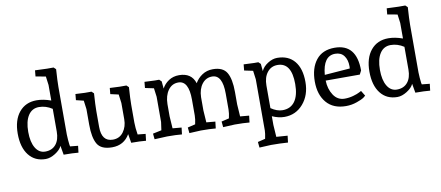

<svg xmlns="http://www.w3.org/2000/svg" viewBox="-82 -1092 3808 1657"><g transform="rotate(-10 1822.5 -263.5)"><path d="M536 -54 529 5Q480 0 400 0L386 -80Q371 -46 326.5 -18Q282 10 242 10Q148 10 94.5 -58.5Q41 -127 41 -247Q41 -366 97.5 -434.5Q154 -503 251 -503Q309 -503 376 -479V-615L366 -691L278 -707L283 -760Q367 -756 387 -756H445L464 -738Q457 -635 457 -585V-167Q457 -145 459.5 -118.5Q462 -92 464 -76L467 -61ZM376 -207V-406Q321 -442 261 -442Q200 -442 166.5 -390.5Q133 -339 133 -246Q133 -157 164 -105.5Q195 -54 249 -54Q309 -54 342.5 -94.5Q376 -135 376 -207Z M887 -445 892 -498Q959 -494 979 -494H1037L1056 -476Q1049 -373 1049 -323V-167Q1049 -145 1051.5 -118.5Q1054 -92 1057 -76L1059 -61L1128 -54L1121 5Q1072 0 992 0L979 -78Q928 10 824 10Q728 10 695 -46.5Q662 -103 662 -217V-353L652 -429L586 -445L591 -498Q653 -494 673 -494H731L750 -476Q743 -373 743 -323V-183Q743 -54 842 -54Q901 -54 934.5 -100Q968 -146 968 -210V-353L958 -429Z M1499 -503Q1608 -503 1638 -408Q1661 -449 1701.5 -476Q1742 -503 1795 -503Q1884 -503 1917 -446.5Q1950 -390 1950 -276V-167L1957 -61L2035 -54L2028 5Q1979 0 1899 0L1797 5L1792 -45L1859 -61Q1869 -105 1869 -137V-276Q1869 -442 1778 -442Q1724 -442 1690 -398Q1656 -354 1654 -283V-276V-167L1661 -61L1739 -54L1732 5Q1683 0 1603 0L1501 5L1496 -45L1563 -61Q1573 -105 1573 -137V-276Q1573 -442 1482 -442Q1426 -442 1392.5 -395Q1359 -348 1358 -274V-167L1365 -61L1443 -54L1436 5Q1387 0 1307 0L1196 5L1191 -45L1267 -61Q1275 -109 1277 -132V-353L1267 -429L1191 -445L1196 -498Q1268 -494 1288 -494H1324L1343 -476L1349 -412Q1369 -451 1408 -477Q1447 -503 1499 -503Z M2359 -503Q2457 -503 2510.5 -438.5Q2564 -374 2564 -256Q2564 -141 2499 -65.5Q2434 10 2334 10Q2283 10 2227 -15V61L2234 167L2332 174L2325 233Q2257 228 2177 228L2075 233L2070 183L2136 167Q2146 119 2146 96V-353L2136 -429L2060 -445L2065 -498Q2137 -494 2157 -494H2193L2212 -476L2218 -412Q2234 -449 2276 -476Q2318 -503 2359 -503ZM2351 -442Q2295 -442 2261 -398.5Q2227 -355 2227 -284V-86Q2279 -50 2328 -50Q2399 -50 2436.5 -102.5Q2474 -155 2474 -254Q2474 -442 2351 -442Z M2862 -503Q3054 -503 3054 -270L3037 -237H2738Q2740 -163 2775.5 -109Q2811 -55 2874 -55Q2912 -55 2949 -65.5Q2986 -76 3004 -86L3023 -96L3051 -50Q3044 -43 3030 -33Q3016 -23 2970 -6.5Q2924 10 2874 10Q2763 10 2703.5 -59.5Q2644 -129 2644 -245Q2644 -362 2699.5 -432.5Q2755 -503 2862 -503ZM2858 -451Q2753 -451 2739 -287L2961 -304Q2962 -319 2962 -324Q2962 -380 2935.5 -415.5Q2909 -451 2858 -451Z M3618 -54 3611 5Q3562 0 3482 0L3468 -80Q3453 -46 3408.5 -18Q3364 10 3324 10Q3230 10 3176.5 -58.5Q3123 -127 3123 -247Q3123 -366 3179.5 -434.5Q3236 -503 3333 -503Q3391 -503 3458 -479V-615L3448 -691L3360 -707L3365 -760Q3449 -756 3469 -756H3527L3546 -738Q3539 -635 3539 -585V-167Q3539 -145 3541.5 -118.5Q3544 -92 3546 -76L3549 -61ZM3458 -207V-406Q3403 -442 3343 -442Q3282 -442 3248.5 -390.5Q3215 -339 3215 -246Q3215 -157 3246 -105.5Q3277 -54 3331 -54Q3391 -54 3424.5 -94.5Q3458 -135 3458 -207Z"/></g></svg>

Font: Andada
Style: Regular
Weight: 400
Designer: Carolina Giovagnoli
Foundry: Carolina Giovagnoli
Version: Version 1.003